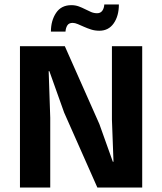

<svg xmlns="http://www.w3.org/2000/svg" viewBox="-20 -836 723 856"><path d="M69 -630H269L423 -283L483 -115H486L479 -303V-630H614V0H414L266 -334L200 -519H197L204 -311V0H69ZM207 -695Q207 -744 230 -778.5Q253 -813 298 -813Q316 -813 331 -807.5Q346 -802 359.5 -795Q373 -788 386 -782.5Q399 -777 413 -777Q428 -777 436 -788Q444 -799 445 -816H510Q510 -765 487 -732Q464 -699 423 -699Q403 -699 386 -704.5Q369 -710 354.5 -716.5Q340 -723 327 -728.5Q314 -734 304 -734Q287 -734 280 -722.5Q273 -711 272 -695Z"/></svg>

Font: Mukta Vaani
Style: Bold
Weight: 700
Designer: Noopur Datye, Girish Dalvi, Yashodeep Gholap, Pallavi Karambelkar
Foundry: Ek Type
Version: Version 2.538;PS 1.000;hotconv 16.6.51;makeotf.lib2.5.65220;